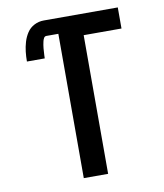

<svg xmlns="http://www.w3.org/2000/svg" viewBox="-83 -803 741 870"><g transform="rotate(-10 288.0 -367.5)"><path d="M232 0H344V-638H518V-735H177Q154 -735 133.5 -724.5Q113 -714 100.5 -695Q88 -676 81.5 -654Q75 -632 72.5 -610Q70 -588 70 -565H152Q152 -573 152.5 -580.5Q153 -588 153.5 -595.5Q154 -603 154.5 -611Q155 -619 156.5 -626.5Q158 -634 159.5 -641.5Q161 -649 165 -656.5Q169 -664 177 -664H232Z"/></g></svg>

Font: Iosevka Sparkle Semibold
Style: Regular
Weight: 600
Designer: Belleve Invis
Foundry: Belleve Invis
Version: Version 4.5.0; ttfautohint (v1.8.3)